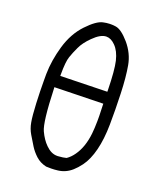

<svg xmlns="http://www.w3.org/2000/svg" viewBox="-141 -866 781 937"><g transform="rotate(20 250.0 -397.5)"><path d="M211.9 -17.1Q222.7 -16.6 238 -16.6Q253.4 -16.6 272.9 -19Q312.5 -23.9 343.3 -51.3Q360.4 -66.4 377.9 -89.8Q404.3 -125.5 418.7 -182.9Q433.1 -240.2 434.1 -315.9Q435.1 -392.6 432.1 -477.1Q429.2 -561.5 418.7 -619.4Q408.2 -677.2 367.7 -724.6Q327.1 -771.5 297.4 -775.9Q284.7 -777.8 276.6 -777.8Q268.6 -777.8 265.1 -777.8Q249 -777.3 231.9 -773.4Q199.2 -766.6 151.6 -716.3Q104 -666 81.5 -589.8Q59.1 -512.7 58.1 -441.9Q58.1 -425.8 58.1 -410.2Q58.1 -354 61 -290.3Q64 -226.6 69.8 -194.8Q75.2 -163.6 90.6 -137.9Q106 -112.3 120.6 -88.4Q134.8 -65.4 157 -44.9Q179.2 -24.4 211.9 -17.1ZM243.2 -84.5Q212.9 -84.5 184.6 -112.8Q160.2 -136.7 142.6 -174.8Q123.5 -215.8 117.7 -387.2L117.2 -395L369.1 -400.9Q371.1 -356.9 371.1 -337.6Q371.1 -318.4 371.1 -311Q370.6 -273.9 367.7 -246.1Q359.9 -173.3 326.7 -126.5Q311.5 -104.5 291.5 -90.8Q276.9 -86.4 248 -84.5Q245.6 -84.5 243.2 -84.5ZM125.5 -463.9Q125.5 -530.8 134.8 -557.1Q143.6 -583 157.7 -612.8Q171.9 -644 204.6 -676.3Q242.2 -713.9 272 -713.9Q296.4 -713.9 318.8 -690.9Q343.8 -666 355 -619.1Q365.7 -573.2 367.7 -469.7V-462.4L125.5 -456.5Z"/></g></svg>

Font: Bakudai
Style: ExtraLight
Weight: 200
Version: Version 1.48